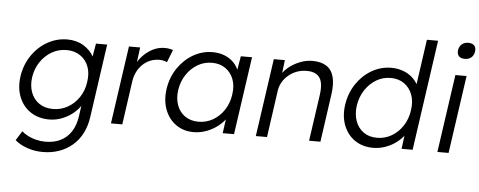

<svg xmlns="http://www.w3.org/2000/svg" viewBox="-58 -898 3199 1282"><g transform="rotate(5 1541.5 -257.0)"><path d="M265 230Q207 230 157.5 212Q108 194 78 167L117 104Q135 120 159.5 132.5Q184 145 214 152.5Q244 160 276 160Q334 160 377.5 138.5Q421 117 448.5 75Q476 33 485 -29L499 -129L512 -132Q497 -94 462.5 -61.5Q428 -29 382.5 -9.5Q337 10 289 10Q216 10 163.5 -25Q111 -60 86.5 -121.5Q62 -183 73 -261Q85 -340 127 -401.5Q169 -463 231 -498Q293 -533 364 -533Q395 -533 423 -525.5Q451 -518 473.5 -504Q496 -490 513.5 -472Q531 -454 541.5 -433Q552 -412 555 -390L534 -393L556 -522H631L561 -32Q552 31 527 79.5Q502 128 462.5 161.5Q423 195 373 212.5Q323 230 265 230ZM308 -62Q361 -62 406 -87.5Q451 -113 481.5 -158Q512 -203 520 -262Q529 -320 512 -365Q495 -410 456.5 -436Q418 -462 365 -462Q311 -462 266 -436Q221 -410 190.5 -365Q160 -320 151 -262Q143 -205 160 -159.5Q177 -114 215 -88Q253 -62 308 -62Z M702 0 777 -522H852L834 -383L828 -402Q844 -437 873 -467Q902 -497 938.5 -515Q975 -533 1016 -533Q1033 -533 1047.5 -530.5Q1062 -528 1072 -524L1039 -440Q1027 -446 1013.5 -448.5Q1000 -451 988 -451Q954 -451 925.5 -439Q897 -427 875 -405.5Q853 -384 839 -356Q825 -328 820 -296L778 0Z M1256 10Q1188 10 1138 -25.5Q1088 -61 1064.5 -122.5Q1041 -184 1052 -262Q1064 -341 1105.5 -402Q1147 -463 1207.5 -498Q1268 -533 1337 -533Q1378 -533 1411.5 -521Q1445 -509 1469.5 -487.5Q1494 -466 1508 -437.5Q1522 -409 1525 -376L1504 -387L1527 -522H1602L1527 0H1451L1469 -128L1491 -141Q1480 -111 1456 -83.5Q1432 -56 1400.5 -35Q1369 -14 1332 -2Q1295 10 1256 10ZM1283 -62Q1335 -62 1379.5 -87.5Q1424 -113 1454 -158.5Q1484 -204 1492 -262Q1501 -320 1484 -365Q1467 -410 1429.5 -436Q1392 -462 1340 -462Q1287 -462 1243 -436Q1199 -410 1169 -365Q1139 -320 1130 -262Q1122 -205 1138.5 -159.5Q1155 -114 1192.5 -88Q1230 -62 1283 -62Z M1673 0 1748 -522H1822L1809 -413L1796 -408Q1811 -442 1844 -470Q1877 -498 1920 -515.5Q1963 -533 2006 -533Q2064 -533 2100 -510Q2136 -487 2149 -439Q2162 -391 2151 -317L2106 0H2030L2075 -313Q2082 -365 2073.5 -398.5Q2065 -432 2039 -448Q2013 -464 1972 -463Q1938 -463 1907.5 -451.5Q1877 -440 1853 -420Q1829 -400 1813.5 -374Q1798 -348 1793 -318L1748 0H1711Q1704 0 1695 0Q1686 0 1673 0Z M2460 10Q2389 10 2337.5 -25Q2286 -60 2262 -121.5Q2238 -183 2249 -261Q2261 -340 2302.5 -401.5Q2344 -463 2405 -498Q2466 -533 2536 -533Q2575 -533 2610 -521Q2645 -509 2671 -487.5Q2697 -466 2712 -438.5Q2727 -411 2726 -381L2705 -389L2755 -740H2830L2724 0H2650L2667 -130L2687 -137Q2679 -109 2656.5 -82.5Q2634 -56 2603 -35Q2572 -14 2535 -2Q2498 10 2460 10ZM2480 -59Q2532 -59 2577 -85Q2622 -111 2652 -157Q2682 -203 2690 -262Q2699 -321 2682 -366.5Q2665 -412 2627.5 -438.5Q2590 -465 2538 -465Q2484 -465 2440 -438.5Q2396 -412 2366 -366.5Q2336 -321 2327 -262Q2319 -204 2335.5 -158Q2352 -112 2389 -85.5Q2426 -59 2480 -59Z M2890 0 2965 -522H3040L2965 0ZM3018 -635Q2990 -635 2977.5 -649.5Q2965 -664 2968 -689Q2972 -714 2989 -729Q3006 -744 3033 -744Q3060 -744 3073 -729.5Q3086 -715 3082 -689Q3079 -665 3062 -650Q3045 -635 3018 -635Z"/></g></svg>

Font: Lexend Light
Style: Italic
Weight: 300
Italic angle: -8.13011°
Designer: Bonnie Shaver-Troup, Thomas Jockin
Foundry: Lexend
Version: Version 1.007